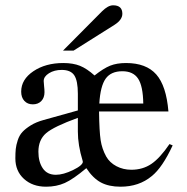

<svg xmlns="http://www.w3.org/2000/svg" viewBox="-20 -698 707 725"><path d="M218 -507 365 -655Q388 -678 407 -678Q442 -678 442 -646Q442 -623 412 -604L258 -507ZM620 -154 632 -149Q593 -65 553 -33Q505 7 435 7Q391 7 361 -9Q331 -25 306 -63Q256 -21 224.5 -7Q193 7 154 7Q103 7 70.5 -22.5Q38 -52 38 -100Q38 -121 39.5 -135.5Q41 -150 47 -168.5Q53 -187 64.5 -199.5Q76 -212 96 -224.5Q116 -237 145 -245L274 -281V-344Q274 -393 260.5 -413.5Q247 -434 213 -434Q185 -434 165 -421.5Q145 -409 145 -392Q145 -385 146.5 -372.5Q148 -360 148 -350Q148 -329 136 -316.5Q124 -304 104 -304Q84 -304 72 -317Q60 -330 60 -352Q60 -398 106 -429Q152 -460 219 -460Q256 -460 282 -449.5Q308 -439 337 -413Q371 -440 396 -450Q421 -460 456 -460Q532 -460 570 -417Q608 -374 616 -277H354Q355 -202 360 -169Q365 -136 381 -107Q394 -84 419.5 -70.5Q445 -57 476 -57Q519 -57 551.5 -79Q584 -101 620 -154ZM355 -307H521Q520 -373 501.5 -401Q483 -429 442 -429Q399 -429 379 -401Q359 -373 355 -307ZM274 -201V-253Q183 -220 154 -195Q125 -170 125 -125Q125 -87 141.5 -62.5Q158 -38 191 -38Q219 -38 256 -56Q293 -74 293 -88L292 -89Q292 -90 292 -91Q274 -150 274 -201Z"/></svg>

Font: STIX MathJax Latin
Style: Regular
Weight: 400
Designer: MicroPress Inc., with final additions and corrections provided by Coen Hoffman, Elsevier (retired)
Version: Version 1.1.1